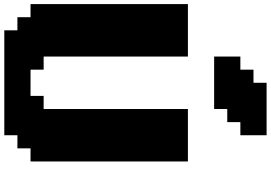

<svg xmlns="http://www.w3.org/2000/svg" viewBox="-208 -1082 1290 915"><g transform="rotate(90 437.5 -625.0)"><path d="M125 0H625V-62.5H687.5V-125H750V-875H500V-187.5H437.5V-125H312.5V-187.5H250V-875H0V-125H62.5V-62.5H125ZM250 -1000H500V-1062.5H562.5V-1125H625V-1250H375V-1187.5H312.5V-1125H250Z"/></g></svg>

Font: Faithful 32x
Style: Bold
Weight: 400
Foundry: Faithful Resource Pack
Version: Version 1.0; January 27, 2023